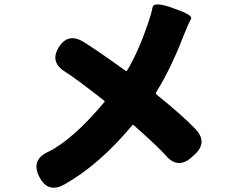

<svg xmlns="http://www.w3.org/2000/svg" viewBox="-20 -808 1040 876"><path d="M273 34Q199 75 160 0Q120 -77 197 -114Q310 -168 456 -342Q459 -346 455 -349Q322 -453 278 -480Q206 -524 248 -592Q290 -660 361 -617Q418 -582 553 -485Q557 -482 560 -486Q612 -574 655 -700Q671 -747 676 -774.5Q681 -802 764 -773L777 -768Q862 -739 851.5 -721.5Q841 -704 815 -639Q759 -494 693 -388Q689 -381 695 -376Q814 -280 871 -220Q930 -159 867 -102L855 -91Q792 -34 737 -98Q708 -132 590 -237Q586 -240 583 -236Q432 -55 273 34Z"/></svg>

Font: Resource Han Rounded JP Heavy
Style: Regular
Weight: 900
Designer: Cyano Hao (round all glyphs); Ryoko NISHIZUKA 西塚涼子 (kana, bopomofo & ideographs); Paul D. Hunt (Latin, Greek & Cyrillic)
Foundry: Cyano Hao
Version: 0.990